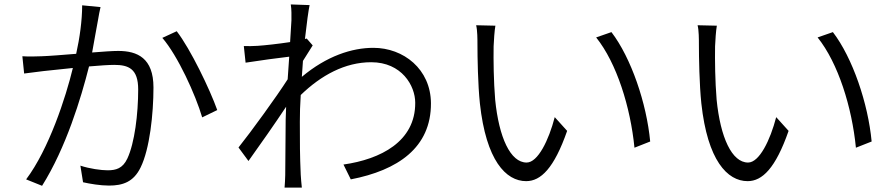

<svg xmlns="http://www.w3.org/2000/svg" viewBox="-20 -811 4040 867"><path d="M778 -670 713 -640C783 -559 863 -383 893 -281L961 -314C928 -407 840 -590 778 -670ZM81 -557 89 -479C114 -482 154 -487 176 -490L309 -504C277 -371 201 -138 98 -1L170 28C278 -144 346 -368 382 -511C428 -515 471 -518 496 -518C560 -518 604 -501 604 -407C604 -297 588 -165 555 -95C534 -50 503 -42 466 -42C437 -42 385 -49 343 -63L355 12C386 19 433 27 472 27C534 27 583 11 615 -55C656 -138 673 -297 673 -416C673 -549 600 -581 514 -581C489 -581 445 -578 396 -574C407 -631 417 -695 423 -723C426 -742 430 -762 434 -779L351 -787C351 -719 340 -640 324 -568C262 -563 201 -558 168 -557C137 -556 112 -555 81 -557Z M1296 -719 1290 -621C1238 -613 1175 -606 1143 -604C1120 -603 1102 -602 1081 -603L1089 -528C1152 -538 1242 -550 1286 -555L1279 -453C1230 -376 1113 -215 1057 -145L1102 -84C1153 -155 1223 -255 1272 -329L1270 -271C1269 -164 1269 -117 1268 -20C1268 -4 1266 23 1265 36H1343C1341 18 1339 -5 1338 -22C1334 -110 1334 -167 1334 -260C1334 -297 1335 -339 1338 -382C1430 -471 1538 -530 1656 -530C1794 -530 1855 -424 1855 -347C1856 -172 1699 -92 1531 -68L1564 -1C1776 -42 1927 -144 1926 -345C1925 -499 1802 -595 1666 -595C1569 -595 1455 -558 1343 -464L1348 -536L1392 -606L1365 -637L1357 -635C1365 -707 1373 -764 1378 -788L1293 -791C1297 -767 1296 -741 1296 -719Z M2217 -695 2130 -697C2136 -675 2136 -632 2136 -610C2136 -552 2138 -430 2147 -344C2175 -87 2264 7 2356 7C2422 7 2482 -51 2541 -220L2485 -282C2458 -178 2409 -77 2358 -77C2285 -77 2233 -190 2216 -361C2209 -445 2208 -540 2209 -602C2210 -628 2213 -673 2217 -695ZM2741 -666 2672 -642C2765 -526 2827 -327 2845 -144L2916 -172C2900 -344 2830 -550 2741 -666Z M3217 -695 3130 -697C3136 -675 3136 -632 3136 -610C3136 -552 3138 -430 3147 -344C3175 -87 3264 7 3356 7C3422 7 3482 -51 3541 -220L3485 -282C3458 -178 3409 -77 3358 -77C3285 -77 3233 -190 3216 -361C3209 -445 3208 -540 3209 -602C3210 -628 3213 -673 3217 -695ZM3741 -666 3672 -642C3765 -526 3827 -327 3845 -144L3916 -172C3900 -344 3830 -550 3741 -666Z"/></svg>

Font: Noto Sans KR DemiLight
Style: Regular
Weight: 350
Designer: Ryoko NISHIZUKA 西塚涼子 (kana, bopomofo & ideographs); Paul D. Hunt (Latin, Greek & Cyrillic); Sandoll Communications 산돌커뮤니
Foundry: Adobe
Version: Version 2.004;hotconv 1.0.118;makeotfexe 2.5.65603